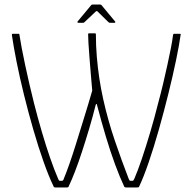

<svg xmlns="http://www.w3.org/2000/svg" viewBox="-20 -821 844 841"><path d="M222 0Q216 0 215 -4Q194 -47 171 -112Q148 -177 126 -253Q104 -329 85 -406Q66 -483 52.5 -551Q39 -619 32 -668Q32 -670 32.5 -671.5Q33 -673 36 -673Q39 -673 42 -673Q45 -673 48 -673Q51 -673 54 -673Q57 -673 60 -673Q64 -673 64.5 -672Q65 -671 65 -669Q73 -617 90 -537Q107 -457 129 -369Q145 -306 163 -244.5Q181 -183 199.5 -129.5Q218 -76 235 -37Q236 -35 237.5 -32Q239 -29 242 -29Q244 -29 246.5 -29Q249 -29 251 -29Q254 -29 256 -31Q258 -33 259 -37Q270 -63 284 -103Q298 -143 312.5 -189.5Q327 -236 341 -281.5Q355 -327 366.5 -364.5Q378 -402 384 -424Q381 -456 378 -494Q375 -532 372 -568Q369 -604 367.5 -631.5Q366 -659 366 -670Q366 -672 366.5 -673.5Q367 -675 370 -675Q373 -675 376 -675Q379 -675 382.5 -675Q386 -675 389 -675Q392 -675 395 -675Q399 -675 399.5 -673.5Q400 -672 400 -670Q400 -621 404 -573Q408 -525 415 -478.5Q422 -432 432 -387Q453 -293 483 -205Q513 -117 544 -37Q546 -34 547 -31.5Q548 -29 551 -29Q553 -29 556 -29Q559 -29 561 -29Q564 -29 568 -37Q584 -74 602 -127.5Q620 -181 638.5 -243.5Q657 -306 673 -370Q685 -414 695 -456.5Q705 -499 713.5 -538Q722 -577 728.5 -610Q735 -643 738 -668Q739 -670 739.5 -671.5Q740 -673 742 -673Q745 -673 748.5 -673Q752 -673 755 -673Q758 -673 761.5 -673Q765 -673 768 -673Q773 -673 771 -667Q765 -624 751 -556.5Q737 -489 717.5 -410.5Q698 -332 676 -254Q654 -176 631.5 -110.5Q609 -45 590 -5Q589 -1 586.5 -0.5Q584 0 581 0Q573 0 564.5 0Q556 0 548 0Q540 0 531 0Q529 0 527 -1Q525 -2 524 -4Q505 -44 484 -101Q463 -158 443 -225Q423 -292 405 -361Q404 -366 402.5 -366Q401 -366 399 -361Q386 -309 370.5 -257Q355 -205 339.5 -157.5Q324 -110 309 -71Q294 -32 281 -5Q280 -1 277.5 -0.5Q275 0 272 0Q264 0 255.5 0Q247 0 239 0Q231 0 222 0ZM323 -721Q320 -721 319.5 -723Q319 -725 320 -727L379 -798Q381 -801 385 -801H419Q424 -801 425 -798L484 -727Q486 -725 485 -723Q484 -721 481 -721H461Q460 -721 458.5 -722Q457 -723 455 -724L407 -771Q404 -774 400 -771L350 -724Q349 -723 347.5 -722Q346 -721 344 -721Z"/></svg>

Font: Glory Thin
Style: Regular
Weight: 100
Designer: Robert Leuschke
Foundry: Robert Leuschke
Version: Version 1.011